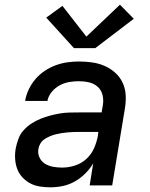

<svg xmlns="http://www.w3.org/2000/svg" viewBox="-20 -790 640 818"><path d="M195 8Q195 8 195 8Q195 8 195 8H194Q172 8 149.5 4.5Q127 1 108.5 -9Q90 -19 75.5 -34.5Q61 -50 53.5 -70Q46 -90 44.5 -112.5Q43 -135 47 -158Q51 -178 58.5 -198.5Q66 -219 81 -235.5Q96 -252 114.5 -264Q133 -276 153 -284Q173 -292 193.5 -297.5Q214 -303 234.5 -306.5Q255 -310 275.5 -310.5Q296 -311 317 -311H413L418 -341Q422 -363 417 -384.5Q412 -406 396.5 -420Q381 -434 360 -439Q339 -444 316 -444Q296 -444 275 -440.5Q254 -437 234.5 -426.5Q215 -416 200.5 -398.5Q186 -381 182 -360H87Q91 -385 102.5 -409Q114 -433 131 -453Q148 -473 170.5 -488Q193 -503 217.5 -512Q242 -521 267 -524.5Q292 -528 316 -528Q345 -528 373 -524Q401 -520 426 -509Q451 -498 471 -480Q491 -462 502.5 -437.5Q514 -413 515.5 -384.5Q517 -356 512 -327L458 0H362L377 -94Q363 -70 342.5 -50Q322 -30 298 -16.5Q274 -3 247.5 2.5Q221 8 195 8ZM245 -76Q271 -76 298.5 -84.5Q326 -93 347.5 -112.5Q369 -132 380.5 -158Q392 -184 397 -211L399 -228H317Q305 -228 292.5 -227.5Q280 -227 268 -226Q256 -225 243.5 -223Q231 -221 218.5 -218Q206 -215 194 -210Q182 -205 171 -198Q160 -191 153 -180Q146 -169 144 -157Q140 -137 148 -119.5Q156 -102 171.5 -92.5Q187 -83 206 -79.5Q225 -76 245 -76ZM295 -585 177 -715 246 -765 348 -634 491 -770 550 -710 386 -585Z"/></svg>

Font: Iosevka SS04 Md Ex Obl
Style: Regular
Weight: 500
Width: 7
Italic angle: -9°
Monospace: yes
Designer: Belleve Invis
Foundry: Belleve Invis
Version: Version 19.0.0; ttfautohint (v1.8.4)